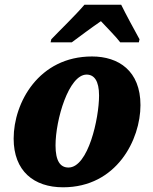

<svg xmlns="http://www.w3.org/2000/svg" viewBox="-20 -786 649 816"><path d="M198 -619 195 -606H285C316 -629 368 -668 409 -696C431 -672 475 -628 491 -606H570L573 -619C552 -657 514 -727 495 -766H339C298 -718 234 -657 198 -619ZM248 10C476 10 577 -193 577 -339C577 -485 484 -546 371 -546C145 -546 38 -350 38 -197C38 -59 124 10 248 10ZM271 -74C236 -74 216 -102 216 -168C216 -277 272 -469 348 -469C380 -469 401 -443 401 -380C401 -283 355 -74 271 -74Z"/></svg>

Font: Noto Serif SemiCondensed Black
Style: Italic
Weight: 900
Width: 4
Italic angle: -12°
Designer: Monotype Design Team
Foundry: Monotype Imaging Inc.
Version: Version 2.014